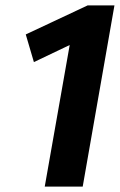

<svg xmlns="http://www.w3.org/2000/svg" viewBox="-20 -688 442 708"><path d="M145 0 237 -522 105 -459 75 -561 303 -668H402L285 0Z"/></svg>

Font: Celebes
Style: Bold Italic
Weight: 700
Italic angle: -10°
Designer: Anugrah Pasau
Foundry: Lafontype
Version: Version 1.000; ttfautohint (v1.8.4)